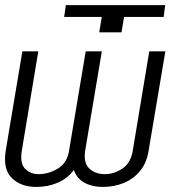

<svg xmlns="http://www.w3.org/2000/svg" viewBox="-43 -732 676 762"><path d="M297.2 -528.4H361.2L295.1 -134.6Q287.6 -85.2 311.6 -63Q335.6 -40.8 373.6 -40.8Q409.4 -40.8 442.8 -63Q476.2 -85.2 484 -134.6L549.4 -528.4H613.3L546.9 -134.6Q539.1 -84.9 512.4 -52.9Q485.8 -21 447.3 -5.5Q408.7 9.9 364.7 9.9Q323.2 9.9 292.6 -6.6Q262.1 -23.1 250 -57.5Q224.8 -23.1 185.5 -6.6Q146.3 9.9 101.2 9.9Q40.1 9.9 4.1 -25.2Q-32 -60.4 -20.2 -134.6L45.8 -528.4H109L43.7 -134.6Q35.2 -83.8 56.6 -62.3Q78.1 -40.8 109.4 -40.8Q149.5 -40.8 186.6 -63Q223.7 -85.2 231.2 -134.6ZM360.8 -664.8H211.6L218.4 -711.6H612.6L606.5 -664.8H449.2L439.3 -603.7H350.9Z"/></svg>

Font: Inter Extra Light  BETA
Style: Italic
Weight: 200
Italic angle: 9.39999°
Designer: Rasmus Andersson
Foundry: rsms
Version: Version 3.011;git-f93a4a705